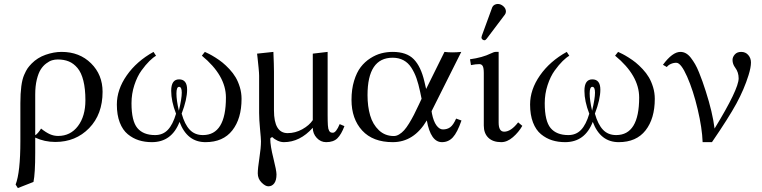

<svg xmlns="http://www.w3.org/2000/svg" viewBox="-20 -703 3833 966"><path d="M409.7 -198.7Q409.7 -256.3 399.4 -297.1Q389.2 -337.9 369.9 -360.8Q350.6 -383.8 326.4 -393.8Q302.2 -403.8 270.5 -403.8Q255.9 -403.8 241.9 -399.7Q228 -395.5 212.2 -383.5Q196.3 -371.6 184.6 -353Q172.9 -334.5 165 -302Q157.2 -269.5 157.2 -227.5V-23.4Q163.1 -24.9 172.1 -35.9Q181.2 -46.9 186.5 -56.2Q211.9 -36.1 231.4 -27.6Q251 -19 272.5 -19Q334.5 -19 372.1 -68.6Q409.7 -118.2 409.7 -198.7ZM148.4 212.4 69.8 243.2 58.6 225.6Q82.5 163.6 82.5 7.3V-184.1Q82.5 -233.4 87.2 -268.8Q91.8 -304.2 101.6 -326.4Q111.3 -348.6 118.9 -359.4Q126.5 -370.1 139.2 -383.3Q168.5 -413.1 209.7 -427.5Q251 -441.9 290 -441.9Q379.9 -441.9 438 -384.5Q496.1 -327.1 496.1 -241.2Q496.1 -127.9 428.5 -58.3Q360.8 11.2 258.3 11.2Q204.1 11.2 157.2 -10.7V66.4Q157.2 169.9 148.4 212.4Z M894.5 -236.8Q894.5 -266.1 880.9 -266.1Q867.7 -266.1 867.7 -232.4Q867.7 -198.7 879.9 -146Q894.5 -207 894.5 -236.8ZM1195.3 -205.6Q1195.3 -106.4 1148.9 -47.1Q1102.5 12.2 1013.7 12.2Q921.4 12.2 883.3 -89.8Q843.8 12.2 744.1 12.2Q708.5 12.2 678.5 2.7Q648.4 -6.8 622.8 -27.8Q597.2 -48.8 582.5 -86.9Q567.9 -125 567.9 -177.2Q567.9 -252.4 617.7 -323.7Q667.5 -395 752.4 -441.9L765.1 -422.4Q751 -414.6 731.9 -396Q712.9 -377.4 691.7 -348.1Q670.4 -318.8 656 -274.9Q641.6 -231 641.6 -183.6Q641.6 -94.2 671.1 -58.8Q700.7 -23.4 760.3 -23.4Q799.3 -23.4 824.5 -49.8Q849.6 -76.2 865.7 -130.9Q841.3 -193.8 841.3 -246.1Q841.3 -303.7 880.9 -303.7Q921.4 -303.7 921.4 -252Q921.4 -203.1 894 -131.3Q909.2 -77.1 934.6 -50.3Q960 -23.4 1001 -23.4Q1116.7 -23.4 1116.7 -212.4Q1116.7 -323.2 995.6 -422.9L1010.7 -441.9Q1022 -436.5 1033 -431.2Q1043.9 -425.8 1063.5 -413.6Q1083 -401.4 1099.4 -388.2Q1115.7 -375 1134.3 -355.2Q1152.8 -335.4 1165.5 -314Q1178.2 -292.5 1186.8 -264.2Q1195.3 -235.8 1195.3 -205.6Z M1330.1 234.4Q1314.9 234.4 1295.9 215.3Q1276.9 196.3 1276.9 168.9Q1276.9 145 1284.9 93Q1293 41 1293 7.8Q1293 -5.4 1288.3 -53.7Q1283.7 -102.1 1283.7 -134.3V-322.3Q1283.7 -334.5 1281 -362.3Q1278.3 -390.1 1275.9 -411.6L1273.4 -433.1L1355.5 -441.9Q1358.4 -375 1358.4 -342.8V-147.5Q1358.4 -33.2 1427.2 -33.2Q1465.8 -33.2 1501 -52.7Q1536.1 -72.3 1553.7 -98.6V-433.1L1628.4 -441.9V-124Q1628.4 -105 1628.7 -95.2Q1628.9 -85.4 1629.6 -73.2Q1630.4 -61 1631.8 -55.7Q1633.3 -50.3 1636.2 -44.7Q1639.2 -39.1 1643.8 -37.1Q1648.4 -35.2 1654.8 -35.2Q1670.9 -35.2 1689 -78.6L1712.9 -68.4Q1697.3 -26.9 1677.5 -7.3Q1657.7 12.2 1621.1 12.2Q1593.3 12.2 1573.5 -9.3Q1553.7 -30.8 1553.7 -60.1Q1488.8 12.2 1408.2 12.2Q1392.6 12.2 1376.2 4.6Q1359.9 -2.9 1351.1 -12.7Q1346.7 -12.7 1343.3 -10.3Q1339.8 -7.8 1339.8 -4.4Q1339.8 30.8 1355.5 93Q1371.1 155.3 1371.1 174.3Q1371.1 204.1 1359.9 219.2Q1348.6 234.4 1330.1 234.4Z M2124 -255.4 2216.3 -441.9Q2234.9 -439.5 2256.8 -439.5Q2276.4 -439.5 2300.8 -441.9L2151.4 -143.6L2153.3 -131.3Q2161.1 -92.3 2176 -72Q2190.9 -51.8 2208.5 -51.8Q2230 -51.8 2245.4 -63Q2260.7 -74.2 2274.9 -106.4L2301.8 -96.7Q2280.8 -36.1 2258.5 -12Q2236.3 12.2 2203.6 12.2Q2147 12.2 2127.4 -97.2Q2062.5 12.2 1956.1 12.2Q1856 12.2 1802.2 -46.4Q1748.5 -105 1748.5 -200.7Q1748.5 -253.9 1761.5 -296.4Q1774.4 -338.9 1794.9 -365.5Q1815.4 -392.1 1843.3 -409.9Q1871.1 -427.7 1898.9 -434.8Q1926.8 -441.9 1955.6 -441.9Q2025.9 -441.9 2061.8 -405Q2097.7 -368.2 2115.2 -293ZM2101.1 -206.1 2093.8 -241.2Q2085.4 -280.8 2075.4 -309.3Q2065.4 -337.9 2049.6 -362.5Q2033.7 -387.2 2010 -399.9Q1986.3 -412.6 1955.6 -412.6Q1829.1 -412.6 1829.1 -224.1Q1829.1 -167.5 1842.3 -122.3Q1855.5 -77.1 1886.2 -47.9Q1917 -18.6 1961.4 -18.6Q1974.6 -18.6 1988 -26.6Q2001.5 -34.7 2013.2 -47.6Q2024.9 -60.5 2038.1 -82Q2051.3 -103.5 2062.7 -125.7Q2074.2 -147.9 2088.4 -178.7Z M2484.4 -683.1Q2499.5 -683.1 2512.5 -671.6Q2525.4 -660.2 2525.4 -645Q2525.4 -636.7 2520.5 -629.9L2428.7 -508.3Q2422.9 -500.5 2417.5 -500.5Q2411.6 -500.5 2407 -504.6Q2402.3 -508.8 2402.3 -514.2Q2402.3 -516.6 2404.3 -523.4L2456.5 -666Q2459.5 -673.8 2467.5 -678.5Q2475.6 -683.1 2484.4 -683.1ZM2488.8 -441.9V-86.4Q2488.8 -40.5 2516.6 -40.5Q2550.8 -40.5 2586.9 -87.4L2607.9 -69.8Q2589.4 -37.6 2560.5 -12.7Q2531.7 12.2 2502 12.2Q2460 12.2 2437 -10Q2414.1 -32.2 2414.1 -71.3V-335.4Q2414.1 -361.8 2408.4 -371.1Q2402.8 -380.4 2391.6 -380.4Q2374 -380.4 2349.6 -375.5L2344.7 -404.8Q2406.7 -413.1 2449.7 -434.1Q2465.3 -441.9 2473.6 -441.9Z M2973.6 -236.8Q2973.6 -266.1 2960 -266.1Q2946.8 -266.1 2946.8 -232.4Q2946.8 -198.7 2959 -146Q2973.6 -207 2973.6 -236.8ZM3274.4 -205.6Q3274.4 -106.4 3228 -47.1Q3181.6 12.2 3092.8 12.2Q3000.5 12.2 2962.4 -89.8Q2922.9 12.2 2823.2 12.2Q2787.6 12.2 2757.6 2.7Q2727.5 -6.8 2701.9 -27.8Q2676.3 -48.8 2661.6 -86.9Q2647 -125 2647 -177.2Q2647 -252.4 2696.8 -323.7Q2746.6 -395 2831.5 -441.9L2844.2 -422.4Q2830.1 -414.6 2811 -396Q2792 -377.4 2770.8 -348.1Q2749.5 -318.8 2735.1 -274.9Q2720.7 -231 2720.7 -183.6Q2720.7 -94.2 2750.2 -58.8Q2779.8 -23.4 2839.4 -23.4Q2878.4 -23.4 2903.6 -49.8Q2928.7 -76.2 2944.8 -130.9Q2920.4 -193.8 2920.4 -246.1Q2920.4 -303.7 2960 -303.7Q3000.5 -303.7 3000.5 -252Q3000.5 -203.1 2973.1 -131.3Q2988.3 -77.1 3013.7 -50.3Q3039.1 -23.4 3080.1 -23.4Q3195.8 -23.4 3195.8 -212.4Q3195.8 -323.2 3074.7 -422.9L3089.8 -441.9Q3101.1 -436.5 3112.1 -431.2Q3123 -425.8 3142.6 -413.6Q3162.1 -401.4 3178.5 -388.2Q3194.8 -375 3213.4 -355.2Q3231.9 -335.4 3244.6 -314Q3257.3 -292.5 3265.9 -264.2Q3274.4 -235.8 3274.4 -205.6Z M3709 -441.9Q3731 -441.9 3744.6 -426.3Q3758.3 -410.6 3758.3 -388.7Q3758.3 -363.8 3746.1 -324.7Q3724.1 -253.9 3685.1 -182.1Q3646 -110.4 3562 12.2H3515.1Q3512.7 -58.1 3490.2 -153.1Q3467.8 -248 3437 -317.6Q3406.2 -387.2 3382.8 -387.2Q3368.2 -387.2 3354.7 -381.1Q3341.3 -375 3335 -365.7L3315.4 -377Q3363.3 -441.9 3403.3 -441.9Q3418 -441.9 3431.2 -434.6Q3444.3 -427.2 3456.1 -411.9Q3467.8 -396.5 3477.3 -380.1Q3486.8 -363.8 3497.1 -338.4Q3507.3 -313 3514.4 -293Q3521.5 -272.9 3530.8 -244.1Q3564.9 -138.2 3575.2 -56.2Q3696.3 -254.4 3696.3 -308.6Q3696.3 -339.4 3679.2 -362.3Q3665.5 -380.4 3665.5 -401.4Q3665.5 -416 3677 -429Q3688.5 -441.9 3709 -441.9Z"/></svg>

Font: Libertinage
Style: f
Weight: 400
Designer: OSP
Foundry: OSP
Version: Version 1.0; 2008; OFL relea